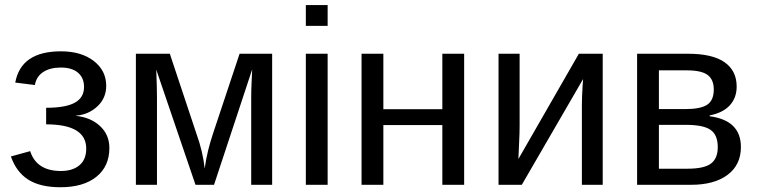

<svg xmlns="http://www.w3.org/2000/svg" viewBox="-20 -745 3050 774"><path d="M223.6 9.8Q142.1 9.8 94 -20.8Q45.9 -51.3 23.9 -114.3L101.6 -135.7Q127.4 -55.7 225.6 -55.7Q272.5 -55.7 300 -78.6Q327.6 -101.6 327.6 -146Q327.6 -243.7 166 -243.7V-310.5Q244.6 -310.5 281.7 -331.1Q318.8 -351.6 318.8 -394.5Q318.8 -430.7 294.7 -451.7Q270.5 -472.7 225.1 -472.7Q181.6 -472.7 154.1 -454.6Q126.5 -436.5 120.6 -402.3L41.5 -412.1Q64.5 -538.1 225.6 -538.1Q307.6 -538.1 357.9 -499.3Q408.2 -460.4 408.2 -398.9Q408.2 -349.6 372.8 -316.4Q337.4 -283.2 287.1 -278.8V-277.8Q346.2 -271.5 383.5 -236.6Q420.9 -201.7 420.9 -148.4Q420.9 -74.2 368.4 -32.2Q315.9 9.8 223.6 9.8Z M612.8 -353.5V0H527.8V-528.3H664.6L772 -205.6Q784.7 -170.9 793 -135.7Q801.3 -100.6 805.2 -65.9Q810.5 -105 819.3 -139.9Q828.1 -174.8 838.4 -205.6L945.8 -528.3H1077.1V0H992.7V-353.5Q992.7 -381.3 994.1 -409.4Q995.6 -437.5 996.6 -465.3L842.8 0H768.1L609.9 -464.4Q612.8 -388.2 612.8 -353.5Z M1300.8 -724.6V-640.6H1212.9V-724.6ZM1300.8 -528.3V0H1212.9V-528.3Z M1525.4 -240.7V0H1437.5V-528.3H1525.4V-304.7H1763.2V-528.3H1851.1V0H1763.2V-240.7Z M2330.6 -426.3 2083.5 0H1989.7V-528.3H2074.7V-239.3Q2074.7 -208 2072.8 -172.9Q2070.8 -137.7 2069.8 -104L2313.5 -528.3H2409.7V0H2325.7V-322.3Q2325.7 -334 2326.4 -354.7Q2327.1 -375.5 2328.4 -396Q2329.6 -416.5 2330.6 -426.3Z M2754.4 -528.3Q2852.1 -528.3 2900.9 -494.1Q2949.7 -460 2949.7 -396Q2949.7 -350.6 2921.9 -320.3Q2894 -290 2840.8 -279.8V-276.4Q2966.8 -259.8 2966.8 -152.3Q2966.8 -80.6 2913.3 -40.3Q2859.9 0 2765.6 0H2548.3V-528.3ZM2636.2 -305.2H2741.7Q2804.2 -305.2 2830.8 -322.8Q2857.4 -340.3 2857.4 -384.3Q2857.4 -424.3 2832.5 -442.9Q2807.6 -461.4 2748.5 -461.4H2636.2ZM2636.2 -64.9H2751.5Q2818.8 -64.9 2846.2 -85.7Q2873.5 -106.4 2873.5 -151.9Q2873.5 -201.2 2844.5 -221.4Q2815.4 -241.7 2745.6 -241.7H2636.2Z"/></svg>

Font: Arimo
Style: Regular
Weight: 400
Designer: Steve Matteson
Foundry: Monotype Imaging Inc.
Version: Version 1.33